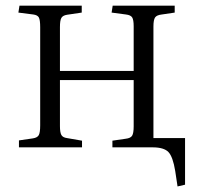

<svg xmlns="http://www.w3.org/2000/svg" viewBox="-20 -528 713 688"><path d="M616.2 140.1 607.9 85Q599.6 33.7 583.5 16.8Q567.4 0 526.9 0H382.8V-23.9L430.2 -30.8Q447.8 -32.7 453.4 -41.7Q459 -50.8 459 -75.2V-241.2H194.8V-76.2Q194.8 -53.2 200 -44.2Q205.1 -35.2 220.2 -33.2L273.9 -23.9V0H47.9V-24.9L98.1 -32.2Q113.8 -34.7 118.9 -43.7Q124 -52.7 124 -79.1V-430.2Q124 -456.1 119.4 -465.1Q114.7 -474.1 99.1 -476.1L45.9 -482.9L49.8 -507.8H272.9V-482.9L220.2 -475.1Q205.1 -472.7 200 -463.9Q194.8 -455.1 194.8 -431.2V-273.9H459V-434.1Q459 -457 453.6 -465.6Q448.2 -474.1 431.2 -476.1L379.9 -482.9L383.8 -507.8H606V-482.9L560.1 -476.1Q541.5 -474.1 535.6 -465.3Q529.8 -456.5 529.8 -433.1V-33.2H643.1V133.8Z"/></svg>

Font: Literata Light
Style: Regular
Weight: 300
Designer: Latin by Veronika Burian and Jose Scaglione. Greek by Irene Vlachou. Cyrillic by Vera Evstafieva.
Foundry: TypeTogether
Version: Version 3.021